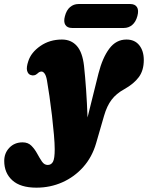

<svg xmlns="http://www.w3.org/2000/svg" viewBox="-122 -664 716 930"><path d="M355 -308Q374.5 -384.5 407.5 -428.5Q440.5 -472.5 490.5 -472.5Q530.5 -472.5 552.5 -445Q574.5 -417.5 574.5 -373Q574.5 -323.5 550.8 -291Q527 -258.5 480 -232Q441.5 -211 418.8 -181.2Q396 -151.5 382 -103L343.5 30Q324 97 281.2 145Q238.5 193 180 219Q121.5 245 54.5 245Q-23 245 -62.2 209.5Q-101.5 174 -101.5 115.5Q-101.5 77.5 -76.5 51.5Q-51.5 25.5 -12.5 25.5Q14 25.5 30.2 42Q46.5 58.5 58.2 80.2Q70 102 81.2 118.5Q92.5 135 109 135Q126 135 134.5 119.8Q143 104.5 143 59Q143 31.5 139.2 -11.8Q135.5 -55 129.8 -104Q124 -153 117.5 -198.2Q111 -243.5 105.5 -274.5Q101.5 -297.5 94.2 -307.5Q87 -317.5 79 -317.5Q69 -317.5 59 -307.5Q44 -293.5 24.5 -301.5Q13.5 -306 9.2 -321.8Q5 -337.5 15 -367.5Q28.5 -410 73.5 -441.2Q118.5 -472.5 178 -472.5Q222.5 -472.5 250 -441.8Q277.5 -411 285 -344.5Q290.5 -294 295 -229.8Q299.5 -165.5 302 -95ZM192.5 -586Q200 -615 217.5 -629.8Q235 -644.5 258 -644.5H509Q532 -644.5 541.5 -629.5Q551 -614.5 543.5 -586.5Q536 -558 518.5 -543.2Q501 -528.5 478 -528.5H227Q204 -528.5 194.5 -543.5Q185 -558.5 192.5 -586Z"/></svg>

Font: Fraunces 72pt S100 Black
Style: Italic
Weight: 900
Italic angle: -16°
Version: Version 1.000; ttfautohint (v1.8.3)